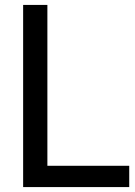

<svg xmlns="http://www.w3.org/2000/svg" viewBox="-20 -760 549 780"><path d="M74 0V-740H172.5V-86.5H505V0Z"/></svg>

Font: Encode Sans Semi Condensed Medium
Style: Regular
Weight: 500
Width: 4
Designer: Multiple Designers
Foundry: Impallari Type
Version: Version 3.000; ttfautohint (v1.8.3) -l 8 -r 50 -G 200 -x 14 